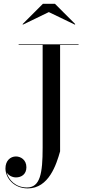

<svg xmlns="http://www.w3.org/2000/svg" viewBox="-20 -990 464 1040"><path d="M244.5 -924.5 385.5 -856.5 387.5 -859.5 277.5 -969.5H212.5L102.5 -859.5L104 -856.5ZM81 -750V-746.5H211V-190C211 -50.5 197.5 25.5 126 25.5C65 25.5 26.5 -15 16 -56.5C26 -39 47.5 -29 66.5 -29C96 -29 123 -46 123 -84C123 -125 91.5 -142.5 66.5 -142.5C36 -142.5 9.5 -119.5 9.5 -77.5C9.5 -27.5 53.5 30.5 130.5 30.5C244.5 30.5 285.5 -99.5 305.5 -170V-746.5H405.5V-750Z"/></svg>

Font: Bodoni* 48pt
Style: Regular
Weight: 400
Version: Version 2.3